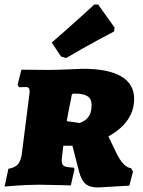

<svg xmlns="http://www.w3.org/2000/svg" viewBox="-36 -811 627 843"><path d="M465 -673 467 -690 395 -791H378C378 -791 285 -705 191 -624L232 -563L254 -556C357 -617 465 -673 465 -673ZM242 -171H282L311 -58C325 -5 347 12 396 12L532 4L548 -58L539 -73C520 -73 494 -98 474 -141L440 -212C515 -254 553 -309 553 -377C553 -466 473 -509 328 -509C328 -509 218 -504 177 -504L58 -505L41 -438L48 -428C48 -428 65 -429 78 -429C89 -429 94 -424 94 -409C94 -405 94 -402 93 -397L60 -137C54 -93 39 -77 1 -70L-16 8C-16 8 70 0 134 0C167 0 275 3 275 3L291 -68L288 -75C246 -77 235 -81 235 -106C235 -113 236 -120 237 -129ZM314 -271 257 -279C261 -301 263 -314 277 -383C279 -398 280 -400 292 -400C343 -400 366 -386 366 -351C366 -317 358 -287 314 -271Z"/></svg>

Font: Alegreya SC Black
Style: Italic
Weight: 900
Italic angle: -7°
Designer: Juan Pablo del Peral
Foundry: Huerta Tipografica
Version: Version 2.007;PS 002.007;hotconv 1.0.88;makeotf.lib2.5.64775